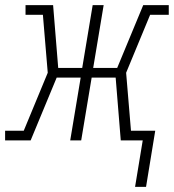

<svg xmlns="http://www.w3.org/2000/svg" viewBox="-53 -550 681 752"><path d="M519 182H476L506 0H420L400 -246H306L265 0H222L263 -246H169L67 0H-33V-38H40L134 -265L115 -492H47V-530H155L175 -284H269L310 -530H353L312 -284H406L508 -530H608V-492H535L441 -265L460 -38H555Z"/></svg>

Font: Iosevka Slab XLtEx
Style: Italic
Weight: 200
Width: 7
Italic angle: -9°
Monospace: yes
Designer: Belleve Invis
Foundry: Belleve Invis
Version: Version 11.1.0; ttfautohint (v1.8.3)